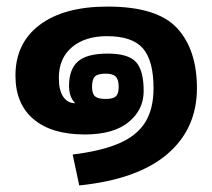

<svg xmlns="http://www.w3.org/2000/svg" viewBox="-20 -504 646 584"><path d="M201 -34Q290 -45 343.5 -68.5Q397 -92 422 -132.5Q447 -173 447 -236Q447 -319 415 -356.5Q383 -394 305 -394Q239 -394 199 -360.5Q159 -327 159 -267Q159 -229 172.5 -209.5Q186 -190 209 -190Q190 -208 190 -243Q190 -293 217 -317Q244 -341 308 -341Q370 -341 393.5 -315.5Q417 -290 417 -227Q417 -170 371 -132.5Q325 -95 238 -95Q137 -95 82 -141.5Q27 -188 27 -274Q27 -373 101 -428.5Q175 -484 307 -484Q458 -484 518.5 -418.5Q579 -353 579 -236Q579 -112 488.5 -35Q398 42 221 60ZM341 -240Q341 -262 332 -271Q323 -280 301 -280Q278 -280 269 -271.5Q260 -263 260 -240Q260 -219 269 -211Q278 -203 301 -203Q324 -203 332.5 -211Q341 -219 341 -240Z"/></svg>

Font: Pridi Medium
Style: Regular
Weight: 500
Designer: Katatrad Team
Foundry: CadsonDemak
Version: Version 1.001